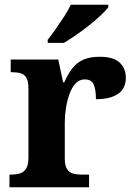

<svg xmlns="http://www.w3.org/2000/svg" viewBox="-20 -786 563 806"><path d="M19.7 0V-53H23.8Q46.8 -53 63.6 -58Q80.3 -63 89.9 -78.5Q99.4 -94 99.4 -125V-415Q99.4 -445 90.8 -459.5Q82.2 -474 66.3 -478.5Q50.5 -483 28.5 -483H24.9V-536H224.7L244.9 -440.5H249.9Q265.2 -475.7 284.2 -499.8Q303.3 -524 330.6 -535.9Q357.9 -547.7 399 -547.7Q456.4 -547.7 482.3 -523.2Q508.2 -498.7 508.2 -459.7Q508.2 -414.2 475.4 -391.8Q442.6 -369.5 382.7 -369.5Q382.7 -410.5 373.3 -431.6Q363.9 -452.7 335.5 -452.7Q313.3 -452.7 297.5 -436Q281.7 -419.2 271.9 -391.8Q262 -364.5 257 -333.2Q252 -302 252 -273V-120Q252 -91 261.2 -76.5Q270.4 -62 286.3 -57.5Q302.2 -53 321.8 -53H353.9V0ZM180.3 -619Q195.3 -638 213.6 -664Q231.9 -690 249.5 -717Q267.1 -744 277.1 -766H434.6V-756Q425.6 -743 404.4 -723Q383.2 -703 355.8 -681Q328.3 -659 300.1 -639.5Q271.9 -620 248.4 -606H180.3Z"/></svg>

Font: Noto Serif Telugu
Style: Regular
Weight: 400
Designer: Jelle Bosma - Monotype Design Team
Foundry: Monotype Imaging Inc.
Version: Version 2.003